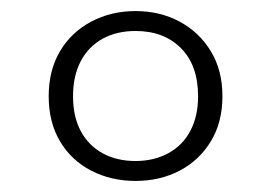

<svg xmlns="http://www.w3.org/2000/svg" viewBox="-20 -752 484 347"><path d="M225 -461Q258 -461 284 -475Q310 -489 324 -515.5Q338 -542 338 -578Q338 -634 307 -665Q276 -696 225 -696Q191 -696 165.5 -682Q140 -668 126 -641.5Q112 -615 112 -578Q112 -541 126 -515Q140 -489 165.5 -475Q191 -461 225 -461ZM225 -425Q181 -425 145 -443.5Q109 -462 88.5 -496.5Q68 -531 68 -578Q68 -625 88.5 -659.5Q109 -694 145 -713Q181 -732 225 -732Q269 -732 304.5 -713Q340 -694 361 -659.5Q382 -625 382 -578Q382 -531 361 -496.5Q340 -462 304.5 -443.5Q269 -425 225 -425Z"/></svg>

Font: Roboto Serif 20pt Thin
Style: Italic
Weight: 250
Italic angle: -10°
Version: Version 1.007